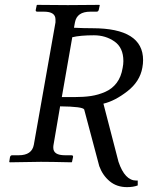

<svg xmlns="http://www.w3.org/2000/svg" viewBox="-20 -666 608 789"><path d="M565 -388Q555 -331 503.5 -291Q452 -251 405 -240L467 -1Q493 76 540 76H546V96Q528 103 502 103Q460 103 431 79Q402 55 388 17L326 -216Q321 -228 227 -229L200 -71Q199 -67 199 -59Q199 -28 247 -28H273Q282 -28 280 -20L276 -1L274 1Q188 -1 148 -1L20 1L18 -1L21 -20Q23 -28 30 -28H57Q111 -28 119 -71L208 -574V-586Q208 -618 161 -618H134Q125 -618 127 -626L131 -645L133 -646Q220 -645 259 -645L388 -646L390 -645L386 -626Q384 -618 377 -618H351Q296 -618 288 -574L284 -552Q324 -550 360 -550Q568 -550 568 -419Q568 -404 565 -388ZM484 -387Q487 -402 487 -415Q487 -470 450.5 -495.5Q414 -521 366 -521Q310 -521 277 -513L234 -267H284Q324 -267 354 -271.5Q384 -276 412.5 -288.5Q441 -301 459.5 -325.5Q478 -350 484 -387Z"/></svg>

Font: Linux Libertine O
Style: Italic
Weight: 400
Italic angle: -12°
Designer: Philipp H. Poll
Foundry: Philipp H. Poll
Version: Version 5.1.6